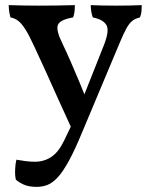

<svg xmlns="http://www.w3.org/2000/svg" viewBox="-20 -480 587 749"><path d="M383 -298Q408 -359 395.5 -381.5Q383 -404 342 -412Q338 -423 336 -435.5Q334 -448 334 -460Q357 -459 381.5 -458.5Q406 -458 433 -458Q461 -458 486 -458.5Q511 -459 533 -460Q533 -449 532 -436.5Q531 -424 526 -412Q508 -408 496 -398.5Q484 -389 473 -369Q462 -349 447 -313L300 37Q272 105 249 147Q226 189 206 211Q186 233 166 241Q146 249 123 249Q92 249 72.5 240Q53 231 42 221Q38 205 39 181.5Q40 158 44 143Q61 146 79.5 148.5Q98 151 117 151Q146 151 171.5 137.5Q197 124 216 94Q228 75 255.5 15.5Q283 -44 314 -124ZM262 27Q237 -27 210 -87Q183 -147 158 -202.5Q133 -258 114 -298Q93 -344 78 -367Q63 -390 50 -399.5Q37 -409 21 -412Q18 -422 16 -434.5Q14 -447 14 -460Q43 -459 74 -458.5Q105 -458 133 -458Q162 -458 201.5 -458.5Q241 -459 272 -460Q272 -446 270.5 -433.5Q269 -421 265 -412Q213 -403 205.5 -382Q198 -361 225 -307Q239 -278 256 -239Q273 -200 289.5 -160.5Q306 -121 318 -89Z"/></svg>

Font: Vollkorn Medium
Style: Regular
Weight: 500
Designer: Friedrich Althausen
Foundry: Friedrich Althausen
Version: Version 5.000